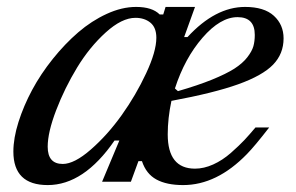

<svg xmlns="http://www.w3.org/2000/svg" viewBox="-20 -530 862 560"><path d="M548.8 -509.8 517.1 -421.9H526.9Q607.9 -509.8 694.8 -509.8Q750.5 -509.8 778.8 -483.9Q807.1 -458 807.1 -418Q807.1 -373 776.4 -341.3Q745.6 -309.6 674.8 -284.2Q604 -258.8 480 -235.8Q469.2 -185.1 469.2 -138.2Q469.2 -38.1 548.8 -38.1Q574.7 -38.1 601.8 -50.3Q628.9 -62.5 653.6 -84.2Q678.2 -106 692.9 -121.6Q707.5 -137.2 725.1 -158.2H765.1Q722.7 -103.5 700.2 -80.6Q612.3 9.8 514.2 9.8Q465.8 9.8 436 -6.6Q406.2 -22.9 394 -60.1H383.8L361.8 0H277.8L328.1 -120.1H314Q224.6 9.8 119.1 9.8Q19 9.8 19 -87.9Q19 -127 33.9 -174.1Q48.8 -221.2 73.7 -267.6Q98.6 -314 134 -358.2Q169.4 -402.3 208.3 -435.8Q247.1 -469.2 291.3 -489.5Q335.4 -509.8 377 -509.8Q423.8 -509.8 445.8 -487.8H456.1L462.9 -509.8ZM490.2 -272 499 -264.2Q556.6 -280.8 598.1 -297.6Q639.6 -314.5 663.6 -329.8Q687.5 -345.2 701.2 -362.8Q714.8 -380.4 719 -395Q723.1 -409.7 723.1 -428.2Q723.1 -480 672.9 -480Q622.6 -480 570.6 -419.9Q518.6 -359.9 490.2 -272ZM119.1 -102.1Q119.1 -51.8 163.1 -51.8Q196.8 -51.8 245.1 -94Q293.5 -136.2 335 -194.3Q376.5 -252.4 406.2 -316.2Q436 -379.9 436 -419.9Q436 -449.7 418.7 -463.9Q401.4 -478 375 -478Q335.4 -478 288.3 -435.3Q241.2 -392.6 204.8 -332.8Q168.5 -272.9 143.8 -208.5Q119.1 -144 119.1 -102.1Z"/></svg>

Font: Happy Times at the IKOB New Game Plus Edition
Style: Italic
Weight: 400
Italic angle: -16°
Designer: Lucas Le Bihan
Foundry: Lucas Le Bihan
Version: Version 1.000;PS 1.0;hotconv 1.0.88;makeotf.lib2.5.647800